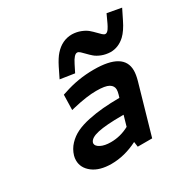

<svg xmlns="http://www.w3.org/2000/svg" viewBox="-159 -867 1037 1036"><g transform="rotate(-30 360.0 -349.0)"><path d="M631.8 -708 719.7 -691.9 689 -629.9Q664.1 -578.6 636.2 -552.2Q596.2 -515.1 546.4 -515.1Q517.1 -516.1 492.7 -525.6Q468.3 -535.2 453.4 -548.1Q438.5 -561 426.8 -573.5Q415 -585.9 405.5 -594.7Q396 -603.5 387.7 -603.5Q368.7 -603.5 346.2 -558.1Q345.2 -556.2 344.7 -555.2L322.8 -511.7L233.9 -525.4L264.6 -587.9Q285.6 -629.4 305.2 -651.4Q350.6 -702.6 412.6 -702.6Q441.4 -701.7 465.8 -692.1Q490.2 -682.6 505.4 -669.7Q520.5 -656.7 532.5 -644Q544.4 -631.3 554 -622.6Q563.5 -613.8 571.3 -613.8Q576.7 -613.8 582.3 -617.9Q587.9 -622.1 592.8 -629.4Q597.7 -636.7 600.8 -642.6Q604 -648.4 607.4 -655.3Q610.8 -662.1 610.8 -662.6ZM418.9 -122.6 437.5 -187.5H425.8Q328.1 -187.5 277.1 -176.3Q226.1 -165 218.8 -139.2Q218.3 -137.7 218.3 -134.3Q218.3 -118.2 242.2 -105.7Q266.1 -93.3 305.2 -93.3Q364.7 -93.3 418.9 -122.6ZM419.4 -479Q605 -479 605 -366.7Q605 -341.8 595.2 -306.6L507.3 0H417.5L413.1 -31.7Q331.5 9.8 249.5 9.8Q176.3 9.8 134 -22.5Q91.8 -54.7 91.8 -102.1Q91.8 -117.2 95.7 -130.4Q106 -165.5 130.9 -191.9Q155.8 -218.3 188.7 -234.1Q221.7 -250 268.1 -259.8Q314.5 -269.5 360.1 -273.4Q405.8 -277.3 463.4 -277.8L468.3 -293.9Q473.6 -312 473.6 -323.7Q473.6 -346.7 451.7 -359.9Q429.7 -373 373.5 -373Q314.9 -373 230.5 -353L210 -348.1L212.4 -442.4L231 -448.2Q321.3 -479 419.4 -479Z"/></g></svg>

Font: Cantarell
Style: Bold Italic
Weight: 700
Italic angle: -16°
Designer: Dave Crossland
Version: Version 1.004